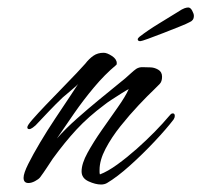

<svg xmlns="http://www.w3.org/2000/svg" viewBox="-20 -482 538 513"><path d="M250 11Q235 11 216.5 2.5Q198 -6 198 -24Q198 -45 214 -74Q230 -103 252 -134.5Q274 -166 294.5 -195Q315 -224 324 -244Q318 -241 304.5 -232.5Q291 -224 278 -215.5Q265 -207 259 -202Q216 -170 184.5 -136Q153 -102 121 -58Q113 -46 104.5 -33Q96 -20 87 -8Q83 -3 73.5 2Q64 7 56 7Q43 7 43 -7Q43 -19 55.5 -44Q68 -69 87 -101Q106 -133 127 -164.5Q148 -196 165 -221.5Q182 -247 189 -258Q187 -255 178 -247.5Q169 -240 160.5 -232.5Q152 -225 148 -222Q129 -204 111 -185Q93 -166 75 -147Q73 -145 67.5 -141Q62 -137 58 -137Q53 -137 53 -142Q53 -147 67 -163Q81 -179 102 -201Q123 -223 145.5 -246Q168 -269 185 -287Q202 -305 208 -312Q218 -325 229.5 -333Q241 -341 257 -341Q266 -341 279 -332.5Q292 -324 292 -313Q292 -309 290 -308Q260 -283 231.5 -249Q203 -215 178 -179Q153 -143 132 -112Q156 -139 186 -165.5Q216 -192 244 -215L315 -273Q322 -279 329.5 -286Q337 -293 344 -298Q352 -303 361.5 -302.5Q371 -302 381 -302Q392 -302 402.5 -296Q413 -290 413 -277Q413 -264 406.5 -257.5Q400 -251 392 -243Q375 -227 350.5 -201Q326 -175 302 -145Q278 -115 262 -84.5Q246 -54 246 -28Q246 -25 246 -22Q246 -19 247 -16Q268 -24 293.5 -42.5Q319 -61 345 -84Q371 -107 393.5 -130Q416 -153 431 -171Q433 -173 435.5 -176Q438 -179 442 -179Q447 -179 447 -172Q447 -168 444 -163Q425 -138 393 -104Q361 -70 327 -39.5Q293 -9 266 7Q259 11 250 11ZM355 -372Q348 -372 348 -377Q348 -379 350 -381Q352 -383 353 -384Q375 -401 404.5 -419Q434 -437 455 -450Q467 -458 473 -460Q479 -462 483 -462Q489 -462 493.5 -453.5Q498 -445 498 -440Q498 -433 495 -429Q492 -425 487 -423Q480 -419 460 -411Q440 -403 417 -394Q394 -385 376 -378.5Q358 -372 355 -372Z"/></svg>

Font: Hurricane
Style: Regular
Weight: 400
Designer: Robert E. Leuschke
Foundry: Robert E. Leuschke
Version: Version 1.010; ttfautohint (v1.8.3)